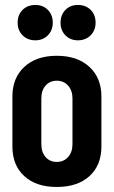

<svg xmlns="http://www.w3.org/2000/svg" viewBox="-20 -743 457 771"><path d="M122.1 -581.1Q90.8 -581.1 70.8 -601.1Q50.8 -621.1 50.8 -651.9Q50.8 -683.6 70.8 -703.4Q90.8 -723.1 122.1 -723.1Q152.8 -723.1 172.4 -703.1Q191.9 -683.1 191.9 -651.9Q191.9 -621.1 172.1 -601.1Q152.3 -581.1 122.1 -581.1ZM223.1 -651.9Q223.1 -683.1 242.7 -703.1Q262.2 -723.1 293 -723.1Q324.2 -723.1 344 -703.4Q363.8 -683.6 363.8 -651.9Q363.8 -621.1 343.8 -601.1Q323.7 -581.1 293 -581.1Q262.2 -581.1 242.7 -601.1Q223.1 -621.1 223.1 -651.9ZM208 7.8Q125 7.8 77.4 -35.9Q29.8 -79.6 29.8 -154.8V-356Q29.8 -429.7 77.6 -474.4Q125.5 -519 208 -519Q291 -519 339.1 -474.4Q387.2 -429.7 387.2 -356V-154.8Q387.2 -79.6 339.4 -35.9Q291.5 7.8 208 7.8ZM271 -164.1V-348.1Q271 -379.4 253.4 -399.2Q235.8 -418.9 208 -418.9Q180.2 -418.9 163.1 -399.4Q146 -379.9 146 -348.1V-164.1Q146 -131.8 163.1 -112.3Q180.2 -92.8 208 -92.8Q235.8 -92.8 253.4 -112.3Q271 -131.8 271 -164.1Z"/></svg>

Font: Barlow Condensed SemiBold
Style: Regular
Weight: 600
Width: 3
Designer: Jeremy Tribby
Foundry: Tribby Type
Version: Version 1.422;hotconv 1.0.109;makeotfexe 2.5.65596